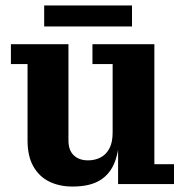

<svg xmlns="http://www.w3.org/2000/svg" viewBox="-20 -675 674 704"><path d="M246 9Q198 9 161 -9Q124 -27 102.5 -64.5Q81 -102 81 -160V-440H20V-513H231V-160Q231 -124 250.5 -105.5Q270 -87 303 -87Q327 -87 347.5 -97Q368 -107 380.5 -129.5Q393 -152 393 -189L418 -190Q418 -127 401.5 -82.5Q385 -38 347.5 -14.5Q310 9 246 9ZM413 0V-162L393 -158V-440H319V-513H546V-73H618V0ZM142 -578V-655H464V-578Z"/></svg>

Font: Montagu Slab 144pt SemiBold
Style: Regular
Weight: 600
Version: Version 1.000